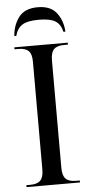

<svg xmlns="http://www.w3.org/2000/svg" viewBox="-61 -942 462 977"><g transform="rotate(-5 170.5 -453.5)"><path d="M34 0V-10H54Q90 -10 106 -26.5Q122 -43 122 -82V-633Q122 -672 106 -688Q90 -704 54 -704H34V-714H307V-704H287Q251 -704 235 -687.5Q219 -671 219 -631V-82Q219 -43 235 -26.5Q251 -10 287 -10H307V0ZM39 -771Q43 -827 73.5 -867Q104 -907 170 -907Q236 -907 266.5 -867Q297 -827 300 -771H290Q281 -810 254.5 -826.5Q228 -843 170 -843Q112 -843 85.5 -826Q59 -809 49 -771Z"/></g></svg>

Font: Noto Serif Display SemiCondensed
Style: Regular
Weight: 400
Width: 4
Designer: Monotype Design Team
Foundry: Monotype Imaging Inc.
Version: Version 2.009